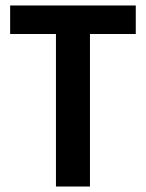

<svg xmlns="http://www.w3.org/2000/svg" viewBox="-20 -680 532 700"><path d="M184 0V-660H308V0ZM17 -556V-660H475V-556Z"/></svg>

Font: Bricolage Grotesque SemiCondensed SemiBold
Style: Regular
Weight: 600
Width: 4
Designer: Mathieu Triay
Foundry: Atelier Triay
Version: Version 1.001;gftools[0.9.33.dev8+g029e19f]